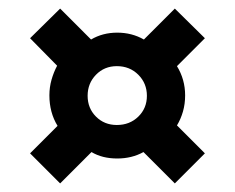

<svg xmlns="http://www.w3.org/2000/svg" viewBox="-20 -524 547 447"><path d="M50 -435 120 -504 192 -432Q219 -448 253 -448Q287 -448 315 -432L387 -504L457 -435L392 -370Q411 -339 411 -302Q411 -282 406 -264.5Q401 -247 392 -232L457 -167L387 -97L314 -170Q287 -155 253 -155Q218 -155 193 -170L120 -97L50 -167L114 -231Q95 -262 95 -302Q95 -321 100 -338.5Q105 -356 113 -371ZM252 -233Q282 -233 302 -252.5Q322 -272 322 -301Q322 -330 302 -350Q282 -370 252 -370Q223 -370 203.5 -350Q184 -330 184 -301Q184 -272 203.5 -252.5Q223 -233 252 -233Z"/></svg>

Font: Georama Extended SemiBold
Style: Regular
Weight: 600
Width: 7
Designer: Jean-Baptiste Levee
Foundry: Production Type
Version: Version 1.000